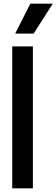

<svg xmlns="http://www.w3.org/2000/svg" viewBox="-20 -1021 309 1051"><path d="M47 -767H160V10H47ZM146 -1001H269L164 -837H63Z"/></svg>

Font: BLUETTI 2.0 Medium
Style: Italic
Weight: 500
Designer: Stijn de Vries
Foundry: tokotype
Version: Version 2.005;October 31, 2023;FontCreator 14.0.0.2814 64-bi